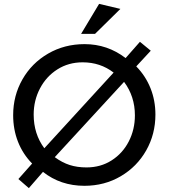

<svg xmlns="http://www.w3.org/2000/svg" viewBox="-20 -946 871 992"><path d="M129 26 202 -58Q293 14 416 14Q520 14 604 -35.5Q688 -85 735.5 -169Q783 -253 783 -354Q783 -427 757.5 -490.5Q732 -554 684 -603L759 -684L703 -730L629 -646Q535 -718 417 -718Q313 -718 228.5 -669Q144 -620 96 -536Q48 -452 48 -351Q48 -277 73 -213.5Q98 -150 146 -101L75 -21ZM154 -354Q154 -427 186.5 -489Q219 -551 276.5 -587.5Q334 -624 407 -624Q498 -624 567 -571L209 -180Q154 -254 154 -354ZM677 -350Q677 -277 645.5 -215.5Q614 -154 557 -117.5Q500 -81 427 -81Q379 -81 340 -93.5Q301 -106 263 -134L621 -523Q677 -448 677 -350ZM399 -771H471L602 -900L492 -926Z"/></svg>

Font: Geom
Style: Regular
Weight: 400
Version: Version 1.102